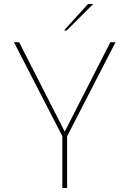

<svg xmlns="http://www.w3.org/2000/svg" viewBox="-20 -944 650 964"><path d="M293 0V-260L50 -732H76L305 -283L534 -732H560L317 -260V0ZM301 -791 422 -924H448L315 -791Z"/></svg>

Font: Exo Thin Thin
Style: Regular
Weight: 250
Version: Version 2.000